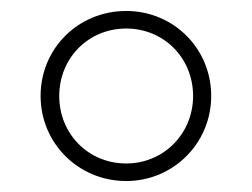

<svg xmlns="http://www.w3.org/2000/svg" viewBox="-20 -724 460 350"><path d="M210 -394C123 -394 54 -463 54 -549C54 -636 123 -704 210 -704C296 -704 365 -636 365 -549C365 -463 296 -394 210 -394ZM210 -426C279 -426 332 -481 332 -549C332 -618 279 -672 210 -672C141 -672 88 -618 88 -549C88 -480 141 -426 210 -426Z"/></svg>

Font: TamingNoise
Style: Regular
Weight: 500
Designer: Julieta Ulanovsky
Foundry: Julieta Ulanovsky
Version: ""